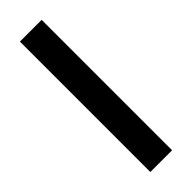

<svg xmlns="http://www.w3.org/2000/svg" viewBox="37 -256 610 610"><g transform="rotate(45 342.0 49.0)"><path d="M634.8 0V97.7H48.8V0Z"/></g></svg>

Font: BabelStone Runic Staveless
Style: Regular
Weight: 400
Designer: Andrew West
Foundry: BabelStone
Version: Version 3.002 March 14, 2022